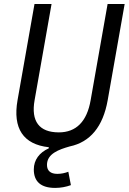

<svg xmlns="http://www.w3.org/2000/svg" viewBox="-20 -713 630 940"><path d="M250 207C276.9 207 303.2 202.1 327.1 193.4L314.5 127.9C297.9 134.3 279.3 138.2 260.7 138.2C227.5 138.2 210 123 210 94.2C210 39.6 268.1 19 321.3 3.9C421.4 -17.1 484.4 -92.8 507.3 -222.7L590.3 -693.4H506.8L423.8 -222.7C405.8 -118.2 353 -64.9 268.1 -64.9C171.9 -64.9 130.9 -119.1 149.4 -222.7L232.4 -693.4H148.9L65.9 -222.7C41.5 -84.5 93.8 -5.9 218.8 7.8V13.2C172.9 33.7 145.5 69.8 145.5 116.7C145.5 176.8 181.2 207 250 207Z"/></svg>

Font: Cascadia Mono SemiLight
Style: Italic
Weight: 350
Italic angle: -10°
Monospace: yes
Designer: Aaron Bell
Foundry: Saja Typeworks
Version: Version 2404.023